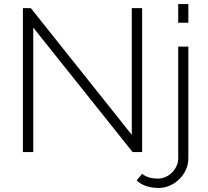

<svg xmlns="http://www.w3.org/2000/svg" viewBox="-20 -750 1027 947"><path d="M763 177Q731 177 703.5 168.5Q676 160 654 140L681 107Q698 121 718 126Q738 131 758 131Q777 131 795 123.5Q813 116 827 102.5Q841 89 850 70.5Q859 52 859 30V-520H909V28Q909 61 896.5 88Q884 115 863 135Q842 155 816 166Q790 177 763 177ZM859 -638V-730H909V-638ZM144 -614V0H93V-710H132L630 -85V-710H681V0H634Z"/></svg>

Font: Oxford Sans
Style: Regular
Weight: 300
Designer: Matt McInerney, Pablo Impallari, Rodrigo Fuenzalida
Foundry: Matt McInerney, Pablo Impallari, Rodrigo Fuenzalida
Version: Version 3.000g; ttfautohint (v1.5) -l 8 -r 28 -G 28 -x 14 -D